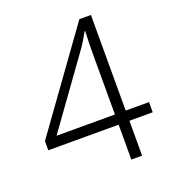

<svg xmlns="http://www.w3.org/2000/svg" viewBox="-131 -820 833 921"><g transform="rotate(-20 285.5 -359.0)"><path d="M556 -178H437V0H382V-178H23V-225L378 -718H437V-230H556ZM382 -495Q382 -524 382 -546Q382 -568 382.5 -586Q383 -604 383.5 -621Q384 -638 385 -655H382Q369 -632 357 -612Q345 -592 328 -569L84 -230H382Z"/></g></svg>

Font: Noto Sans Khmer Light
Style: Regular
Weight: 300
Version: Version 2.003